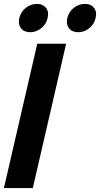

<svg xmlns="http://www.w3.org/2000/svg" viewBox="-37 -964 513 984"><path d="M154 -740H302L131 0H-17ZM70 -820Q55 -840 62 -872Q70 -903 94 -923Q120 -944 152 -944Q183 -944 199 -923Q215 -903 207 -872Q200 -840 175 -820Q149 -799 118 -799Q86 -799 70 -820ZM316 -820Q301 -840 308 -872Q316 -903 340 -923Q366 -944 398 -944Q430 -944 445 -923Q461 -903 453 -872Q446 -840 421 -820Q396 -799 364 -799Q332 -799 316 -820Z"/></svg>

Font: KaiGen Gothic CN Bold
Style: Bold
Weight: 700
Designer: Ryoko NISHIZUKA  (kana & ideographs); Paul D. Hunt (Latin, Greek & Cyrillic); Wenlong ZHANG  (bopomofo); Sandoll Communi
Foundry: Adobe Systems Incorporated
Version: Version 1.002.20150501